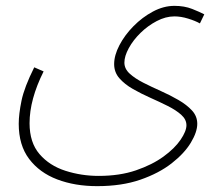

<svg xmlns="http://www.w3.org/2000/svg" viewBox="-20 -406 762 656"><path d="M44 17Q44 -16 53.5 -62Q63 -108 97 -176L129 -162Q81 -66 81 15Q81 81 115 120.5Q149 160 203.5 177.5Q258 195 317 195Q389 195 444.5 176Q500 157 538.5 129Q577 101 597 71.5Q617 42 617 22Q617 2 599 -14Q581 -30 553 -44Q525 -58 493.5 -72Q462 -86 434 -102Q406 -118 388 -138.5Q370 -159 370 -187Q370 -217 388 -251.5Q406 -286 436 -316.5Q466 -347 502.5 -366.5Q539 -386 576 -386Q610 -386 636.5 -375.5Q663 -365 678 -357L663 -326Q647 -335 622.5 -342.5Q598 -350 576 -350Q546 -350 515.5 -334Q485 -318 460 -293.5Q435 -269 420 -241.5Q405 -214 405 -192Q405 -171 423 -154.5Q441 -138 469.5 -123.5Q498 -109 529.5 -95Q561 -81 589.5 -64.5Q618 -48 636 -28.5Q654 -9 654 17Q654 45 632 81.5Q610 118 566.5 152Q523 186 459.5 208Q396 230 312 230Q236 230 175.5 207Q115 184 79.5 137Q44 90 44 17Z"/></svg>

Font: Noto Sans Arabic UI SmCn XLt
Style: Regular
Weight: 200
Width: 4
Designer: Monotype Design Team, Nadine Chahine and Nizar Qandah
Foundry: Monotype Imaging Inc.
Version: Version 2.010; ttfautohint (v1.8.4.7-5d5b)